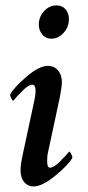

<svg xmlns="http://www.w3.org/2000/svg" viewBox="-20 -671 319 698"><path d="M105.5 -308.6Q109.4 -328.1 109.4 -339.8Q109.4 -363.3 97.7 -363.3Q84 -363.3 61 -340.3Q38.1 -317.4 28.3 -304.7Q25.4 -304.7 21 -313.5Q16.6 -322.3 16.6 -327.1Q30.3 -352.5 76.2 -392.1Q122.1 -431.6 154.3 -431.6Q176.8 -431.6 190.9 -415Q205.1 -398.4 205.1 -371.1Q205.1 -358.4 197.3 -316.4L154.3 -116.2Q151.4 -105.5 151.4 -84Q151.4 -61.5 162.1 -61.5Q175.8 -61.5 198.7 -84.5Q221.7 -107.4 231.4 -120.1Q234.4 -120.1 238.8 -111.3Q243.2 -102.5 243.2 -97.7Q229.5 -72.3 181.6 -32.7Q133.8 6.8 101.6 6.8Q81.1 6.8 67.9 -8.8Q54.7 -24.4 54.7 -52.7Q54.7 -72.3 62.5 -108.4ZM185.5 -651.4Q206.1 -651.4 218.3 -637.2Q230.5 -623 230.5 -601.6Q230.5 -573.2 211.4 -551.8Q192.4 -530.3 166 -530.3Q146.5 -530.3 133.8 -545.4Q121.1 -560.5 121.1 -582Q121.1 -609.4 140.1 -630.4Q159.2 -651.4 185.5 -651.4Z"/></svg>

Font: Crimson
Style: SemiboldItalic
Weight: 600
Italic angle: -11°
Version: Version 0.8 ; ttfautohint (v1.00) -l 8 -r 50 -G 200 -x 14 -D